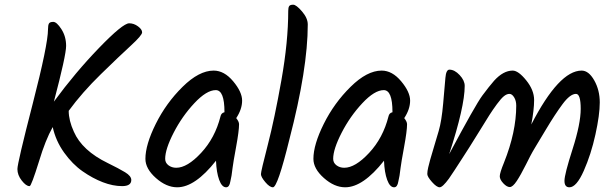

<svg xmlns="http://www.w3.org/2000/svg" viewBox="-20 -811 2610 816"><path d="M105 -20Q91 -20 72.5 -43.5Q54 -67 54 -92.5Q54 -118 119 -370Q184 -622 184 -686Q184 -704 188 -711Q192 -718 206.5 -718Q221 -718 241 -687Q261 -656 261 -616Q261 -576 209 -379Q300 -503 401 -607.5Q502 -712 529 -712Q549 -712 566.5 -699Q584 -686 584 -673.5Q584 -661 536.5 -617.5Q489 -574 409 -496Q329 -418 272 -340Q272 -299 294 -251Q329 -171 438 -118Q485 -95 511.5 -79Q538 -63 538 -46Q538 -20 499 -20Q460 -20 417 -36.5Q374 -53 331 -83Q288 -113 252.5 -162.5Q217 -212 204 -271Q173 -216 146 -126Q113 -20 106 -20Z M984 -309Q996 -294 996 -283Q996 -255 983.5 -187Q971 -119 968.5 -98Q966 -77 964 -64.5Q962 -52 959 -40Q955 -15 941 -15Q923 -15 911.5 -46.5Q900 -78 898 -128Q809 -15 733 -15Q687 -15 642.5 -54.5Q598 -94 598 -136Q598 -196 642 -284.5Q686 -373 756 -442Q826 -511 888 -511Q933 -511 971 -465.5Q1009 -420 1009 -383.5Q1009 -347 984 -309ZM934 -335Q934 -428 897 -428Q858 -428 806 -372.5Q754 -317 718 -247Q682 -177 682 -136Q682 -119 696 -108.5Q710 -98 729 -98Q776 -98 835 -161.5Q894 -225 917 -316Q920 -331 934 -334Z M1288 -707Q1288 -519 1210 -219Q1160 -15 1140 -15Q1126 -15 1107.5 -37Q1089 -59 1089 -71Q1089 -83 1118 -195Q1147 -307 1176 -470.5Q1205 -634 1205 -765Q1205 -779 1209 -785Q1213 -791 1226 -791Q1239 -791 1263.5 -762.5Q1288 -734 1288 -707Z M1698 -309Q1710 -294 1710 -283Q1710 -255 1697.5 -187Q1685 -119 1682.5 -98Q1680 -77 1678 -64.5Q1676 -52 1673 -40Q1669 -15 1655 -15Q1637 -15 1625.5 -46.5Q1614 -78 1612 -128Q1523 -15 1447 -15Q1401 -15 1356.5 -54.5Q1312 -94 1312 -136Q1312 -196 1356 -284.5Q1400 -373 1470 -442Q1540 -511 1602 -511Q1647 -511 1685 -465.5Q1723 -420 1723 -383.5Q1723 -347 1698 -309ZM1648 -335Q1648 -428 1611 -428Q1572 -428 1520 -372.5Q1468 -317 1432 -247Q1396 -177 1396 -136Q1396 -119 1410 -108.5Q1424 -98 1443 -98Q1490 -98 1549 -161.5Q1608 -225 1631 -316Q1634 -331 1648 -334Z M2452 -511Q2482 -511 2505.5 -469.5Q2529 -428 2529 -375.5Q2529 -323 2510.5 -239Q2492 -155 2461 -85Q2430 -15 2400 -15Q2379 -15 2379 -42.5Q2379 -70 2413.5 -177.5Q2448 -285 2448 -348.5Q2448 -412 2428 -412Q2403 -412 2370.5 -368Q2338 -324 2301 -262Q2264 -200 2261 -195.5Q2258 -191 2253.5 -183Q2249 -175 2243.5 -166Q2238 -157 2215.5 -112Q2193 -67 2176 -41.5Q2159 -16 2146.5 -16Q2134 -16 2119 -32Q2104 -48 2104 -62Q2104 -76 2122 -120Q2174 -250 2174 -362Q2174 -383 2165 -397.5Q2156 -412 2145 -412Q2134 -412 2122 -402.5Q2110 -393 2092 -368.5Q2074 -344 2060 -322Q2046 -300 2017.5 -253.5Q1989 -207 1974.5 -184.5Q1960 -162 1941 -132.5Q1922 -103 1911.5 -87Q1901 -71 1888 -52Q1861 -15 1848.5 -15Q1836 -15 1816 -37.5Q1796 -60 1796 -71.5Q1796 -83 1800 -100Q1804 -117 1808.5 -133Q1813 -149 1822.5 -180.5Q1832 -212 1844.5 -254.5Q1857 -297 1863.5 -371.5Q1870 -446 1873 -480.5Q1876 -515 1890 -515Q1912 -515 1933.5 -492Q1955 -469 1955 -446Q1955 -358 1889 -156Q2001 -366 2030 -405Q2059 -444 2080 -468Q2119 -511 2159 -511Q2183 -511 2216.5 -469.5Q2250 -428 2250 -386Q2250 -344 2238 -282Q2356 -511 2452 -511Z"/></svg>

Font: Kalam
Style: Regular
Weight: 400
Designer: Lipi Raval (Devanagari and Latin), Jonny Pinhorn (Latin)
Foundry: Indian Type Foundry
Version: Version 2.001;PS 1.0;hotconv 1.0.79;makeotf.lib2.5.61930; tt